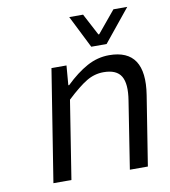

<svg xmlns="http://www.w3.org/2000/svg" viewBox="-81 -791 762 861"><g transform="rotate(-10 300.0 -360.5)"><path d="M366.2 -573.2 292 -721.2H355L407.2 -622.1H411.1L493.2 -721.2H556.2L436 -573.2ZM92.8 0 173.8 -509.8H242.2L234.9 -420.9H238.8Q288.6 -469.2 336.7 -495.6Q384.8 -522 438 -522Q605.5 -522 573.2 -316.9L522.9 0H440.9L488.8 -306.2Q501 -380.9 480.2 -416Q459.5 -451.2 399.9 -451.2Q358.9 -451.2 322.5 -429.4Q286.1 -407.7 231 -356L174.8 0Z"/></g></svg>

Font: Office Code Pro Italic
Style: Regular
Weight: 400
Italic angle: -9°
Designer: Nathan Rutzky & Paul D. Hunt
Foundry: Adobe Systems Incorporated
Version: Version 1.004;PS 001.004;hotconv 1.0.70;makeotf.lib2.5.58329